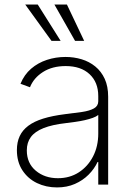

<svg xmlns="http://www.w3.org/2000/svg" viewBox="-20 -800 571 832"><path d="M227.1 12.2Q179.7 12.2 140.1 -6.8Q100.6 -25.9 76.9 -62.3Q53.2 -98.6 53.2 -149.9Q53.2 -184.1 65.4 -210.2Q77.6 -236.3 102.8 -255.1Q127.9 -273.9 167.2 -286.1Q206.5 -298.3 261.2 -305.2Q303.2 -310.1 335.9 -314.9Q368.7 -319.8 387.2 -330.3Q405.8 -340.8 405.8 -361.3V-383.8Q405.8 -443.4 368.2 -478.5Q330.6 -513.7 264.6 -513.7Q206.5 -513.7 166.3 -488Q126 -462.4 109.9 -421.9L68.8 -437Q85 -476.6 114.7 -502.2Q144.5 -527.8 183.1 -540.5Q221.7 -553.2 263.7 -553.2Q300.3 -553.2 333.5 -543.2Q366.7 -533.2 392.8 -512Q418.9 -490.7 433.8 -458.3Q448.7 -425.8 448.7 -380.9V0H405.8V-98.1H402.8Q388.7 -67.9 363.8 -43Q338.9 -18.1 304.4 -2.9Q270 12.2 227.1 12.2ZM231 -27.8Q282.2 -27.8 321.5 -53.2Q360.8 -78.6 383.3 -122.3Q405.8 -166 405.8 -221.2V-301.8Q397.5 -294.9 382.1 -289.3Q366.7 -283.7 347.4 -279.3Q328.1 -274.9 307.1 -272Q286.1 -269 266.1 -266.6Q206.1 -259.8 168.7 -244.9Q131.3 -230 113.8 -206.3Q96.2 -182.6 96.2 -148.4Q96.2 -92.8 135 -60.3Q173.8 -27.8 231 -27.8ZM203.1 -623 89.4 -780.3H143.6L242.7 -623ZM305.2 -623 215.8 -780.3H270L344.7 -623Z"/></svg>

Font: Inter Tight ExtraLight
Style: Regular
Weight: 250
Designer: Rasmus Andersson
Foundry: rsms
Version: Version 3.004